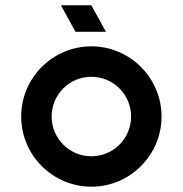

<svg xmlns="http://www.w3.org/2000/svg" viewBox="-20 -700 690 725"><path d="M325 -110C242 -110 175 -177 175 -260C175 -343 242 -410 325 -410C408 -410 475 -343 475 -260C475 -177 408 -110 325 -110ZM60 -260C60 -114 179 5 325 5C471 5 590 -114 590 -260C590 -406 471 -525 325 -525C179 -525 60 -406 60 -260ZM210 -680 265 -580H380L325 -680Z"/></svg>

Font: Grotesk 03
Style: Bold
Weight: 500
Designer: Frank Adebiaye, contributions by Jérémy Landes, Ariel Martín Pérez
Foundry: Velvetyne Type Foundry
Version: Version 3.000;Glyphs 3.1.2 (3150)